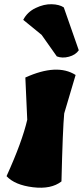

<svg xmlns="http://www.w3.org/2000/svg" viewBox="-20 -890 395 909"><path d="M282 -855 353 -652Q338 -630 306.5 -621.5Q275 -613 249 -623L177 -725L90 -796Q109 -833 148.5 -852Q188 -871 224.5 -870Q261 -869 282 -855ZM109 -323 100 -523Q250 -591 338 -535L284 -353Q277 -281 271 -31Q222 7 136 -3.5Q50 -14 11 -56Q85 -219 109 -323Z"/></svg>

Font: Tillana ExtraBold
Style: Regular
Weight: 800
Designer: Lipi Raval (Devanagari, Latin), Jonny Pinhorn (Latin)
Foundry: Indian Type Foundry
Version: Version 2.003;PS 1.0;hotconv 1.0.79;makeotf.lib2.5.61930; tt